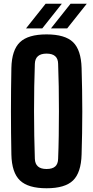

<svg xmlns="http://www.w3.org/2000/svg" viewBox="-20 -992 495 1021"><path d="M227.6 9.1Q129.7 9.1 86.2 -32.5Q42.6 -74.1 40.5 -170.5Q39.4 -226.3 38.8 -284Q38.2 -341.7 38.2 -400.3Q38.2 -458.9 38.8 -516.6Q39.4 -574.3 40.5 -630.2Q42.6 -726.3 86.2 -767.7Q129.7 -809.1 227.6 -809.1Q325.8 -809.1 368.5 -767.7Q411.2 -726.3 413.9 -630.2Q415.7 -573.6 416.6 -515.8Q417.6 -458 417.6 -399.7Q417.6 -341.4 416.6 -283.8Q415.7 -226.3 413.9 -170.5Q411.2 -74.1 368.5 -32.5Q325.8 9.1 227.6 9.1ZM227.6 -93.3Q258.6 -93.3 273.6 -106.8Q288.6 -120.4 289.1 -147.9Q291.5 -205.7 292.4 -270.1Q293.4 -334.4 293.4 -401Q293.4 -467.6 292.4 -531.6Q291.4 -595.7 289.1 -652.7Q288.6 -680 273.3 -693.4Q257.9 -706.9 227.6 -706.9Q197.4 -706.9 181.9 -693.4Q166.3 -680 165.3 -652.7Q163.3 -595.7 162.1 -531.6Q160.9 -467.6 161 -401Q161.1 -334.4 162.2 -270.1Q163.4 -205.7 165.3 -147.9Q166.3 -120.4 181.9 -106.8Q197.4 -93.3 227.6 -93.3ZM118.3 -840.9 222.6 -972.1H308.8L204.7 -840.9ZM250.9 -840.9 355.1 -972.1H441.4L337.2 -840.9Z"/></svg>

Font: Big Shoulders Display SC Thin
Style: Regular
Weight: 100
Designer: Patric King
Foundry: XO Type Co
Version: Version 2.002